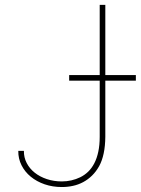

<svg xmlns="http://www.w3.org/2000/svg" viewBox="-20 -747 570 777"><path d="M54 -136.4H76.7Q76.3 -109.7 88.1 -87.2Q99.8 -64.6 120.6 -48.1Q141.3 -31.6 169.6 -22.2Q197.8 -12.8 230.1 -12.8Q269.9 -12.8 305 -29.8Q322.4 -38.4 336.8 -52.2Q351.2 -66.1 361.7 -86.3Q372.2 -106.5 377.8 -133.2Q383.5 -159.8 383.5 -193.2V-420.5H259.9V-443.2H383.5V-727.3H406.2V-443.2H529.8V-420.5H406.2V-193.2Q405.5 -119 381.4 -74.9Q369 -52.6 352.6 -36.6Q336.3 -20.6 316.8 -10.1Q297.2 0.4 275.4 5.1Q253.6 9.9 230.1 9.9Q192.8 9.9 160.5 -1.2Q128.2 -12.4 104.4 -32Q80.6 -51.5 67.1 -78.3Q53.6 -105.1 54 -136.4Z"/></svg>

Font: Inter P Thin
Style: Regular
Weight: 100
Designer: Rasmus Andersson
Foundry: rsms
Version: Version 3.018;git-588b23468